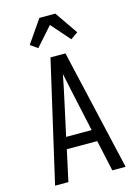

<svg xmlns="http://www.w3.org/2000/svg" viewBox="-142 -1052 809 1128"><g transform="rotate(-15 262.5 -488.0)"><path d="M48 0 217 -735H308L477 0H396L355 -189H170L129 0ZM185 -260H340L290 -490Q283 -523 276 -556Q269 -589 262 -622Q256 -589 249 -556Q242 -523 235 -490ZM162 -806 118 -837 214 -976H311L407 -837L363 -806L263 -920Z"/></g></svg>

Font: Iosevka Pride
Style: Regular
Weight: 400
Monospace: yes
Designer: Belleve Invis
Foundry: Belleve Invis
Version: Version 30.3.1; ttfautohint (v1.8.4)